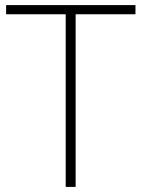

<svg xmlns="http://www.w3.org/2000/svg" viewBox="-20 -734 555 754"><path d="M277 0V-678H512V-714H4V-678H238V0Z"/></svg>

Font: Noto Sans Tamil ExtraLight
Style: Regular
Weight: 200
Designer: Jelle Bosma - Monotype Design Team
Foundry: Monotype Imaging Inc.
Version: Version 2.004